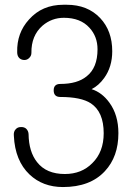

<svg xmlns="http://www.w3.org/2000/svg" viewBox="-20 -754 540 791"><path d="M254.9 -734.4H241.2Q153.3 -734.4 99.6 -673.8Q48.8 -618.2 50.8 -539.1Q50.8 -523.4 59.6 -514.6Q68.4 -506.8 80.1 -506.8Q91.8 -506.8 99.6 -514.6Q109.4 -523.4 109.4 -536.1Q108.4 -607.4 155.3 -648.4Q193.4 -680.7 243.2 -680.7Q311.5 -680.7 348.6 -639.6Q381.8 -603.5 381.8 -550.8Q381.8 -474.6 336.9 -439.5Q298.8 -408.2 228.5 -408.2Q201.2 -408.2 201.2 -381.8Q201.2 -354.5 228.5 -354.5Q314.5 -354.5 354.5 -328.1Q407.2 -293 407.2 -205.1Q407.2 -127.9 360.4 -82Q316.4 -37.1 247.1 -37.1Q170.9 -37.1 132.8 -85.9Q98.6 -128.9 97.7 -202.1Q96.7 -215.8 86.9 -224.6Q78.1 -231.4 65.4 -230.5Q52.7 -230.5 44.9 -221.7Q35.2 -211.9 37.1 -194.3Q42 -91.8 101.6 -35.2Q156.2 16.6 239.3 16.6Q351.6 16.6 412.1 -48.8Q467.8 -108.4 467.8 -205.1Q467.8 -280.3 430.7 -331.1Q400.4 -373 357.4 -386.7Q386.7 -401.4 409.2 -432.6Q442.4 -478.5 442.4 -543Q442.4 -627 392.6 -679.7Q340.8 -734.4 254.9 -734.4Z"/></svg>

Font: GulimChe
Style: Regular
Weight: 400
Monospace: yes
Version: Version 2.21